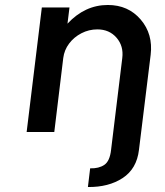

<svg xmlns="http://www.w3.org/2000/svg" viewBox="-20 -530 664 771"><path d="M413 -510Q495 -510 545 -451.5Q595 -393 585 -310L538 72Q529 148 472.5 185Q416 222 333 221L342 146Q377 147 399 132Q421 117 426 72L471 -297Q477 -345 448 -378.5Q419 -412 371 -412Q337 -412 307 -396.5Q277 -381 257.5 -355Q238 -329 234 -297L198 0H87L148 -500H259L251 -435Q321 -510 413 -510Z"/></svg>

Font: Orkney Medium
Style: MediumItalic
Weight: 500
Designer: Samuel Oakes and Alfredo Marco Pradil
Foundry: Alfredo Marco Pradil
Version: 1.0; ttfautohint (v1.5)